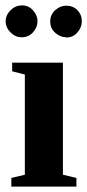

<svg xmlns="http://www.w3.org/2000/svg" viewBox="-20 -691 323 711"><path d="M213 -44 263 -32V0H22V-32L72 -44V-415L25 -427V-459H213ZM225 -552V-553Q203 -553 184 -570Q166 -586 166 -612Q166 -636 184 -653Q203 -670 225 -670Q250 -670 266 -654Q283 -637 283 -612Q283 -589 266 -570Q250 -552 225 -552ZM61 -553H60Q37 -553 19 -571Q1 -589 1 -612Q1 -635 19 -653Q37 -671 61 -671Q86 -671 102 -653Q119 -634 119 -613Q119 -590 102 -571Q85 -553 61 -553Z"/></svg>

Font: Libra Serif Modern
Style: Bold
Weight: 700
Designer: Stefan Peev, Context Ltd
Foundry: Ascender Corporation
Version: Version 1.000